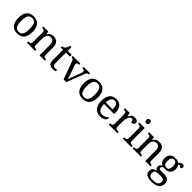

<svg xmlns="http://www.w3.org/2000/svg" viewBox="385 -2494 4468 4468"><g transform="rotate(45 2619.5 -260.0)"><path d="M287 10C441 10 522 -81 522 -269C522 -456 434 -546 290 -546C135 -546 55 -456 55 -269C55 -81 143 10 287 10ZM289 -42C189 -42 152 -120 152 -269C152 -418 188 -493 288 -493C388 -493 425 -418 425 -269C425 -120 389 -42 289 -42Z M605 0H874V-42H869C825 -42 789 -50 789 -109V-320C789 -406 819 -482 910 -482C991 -482 1020 -432 1020 -345V0H1194V-42H1189C1144 -42 1114 -51 1114 -114V-350C1114 -487 1051 -546 946 -546C882 -546 831 -530 790 -455H785L772 -536H610V-494H615C659 -494 695 -485 695 -426V-114C695 -51 658 -42 613 -42H605Z M1462 10C1494 10 1534 2 1551 -6V-50C1530 -46 1511 -43 1487 -43C1441 -43 1411 -74 1411 -142V-479H1542V-536H1411V-659H1365C1355 -608 1342 -575 1319 -551C1297 -528 1265 -519 1241 -519V-479H1317V-145C1317 -30 1361 10 1462 10Z M1652 -441 1813 0H1904L2062 -416C2086 -480 2099 -494 2138 -494H2150V-536H1936V-494H1943C1987 -494 2009 -479 2009 -445C2009 -434 2006 -418 2000 -402L1928 -207C1910 -159 1885 -98 1878 -70C1868 -105 1849 -171 1831 -220L1763 -409C1758 -424 1755 -435 1755 -446C1755 -479 1775 -494 1815 -494H1828V-536H1578V-494C1620 -494 1637 -483 1652 -441Z M2440 10C2594 10 2675 -81 2675 -269C2675 -456 2587 -546 2443 -546C2288 -546 2208 -456 2208 -269C2208 -81 2296 10 2440 10ZM2442 -42C2342 -42 2305 -120 2305 -269C2305 -418 2341 -493 2441 -493C2541 -493 2578 -418 2578 -269C2578 -120 2542 -42 2442 -42Z M3017 10C3136 10 3193 -49 3193 -89C3193 -106 3183 -119 3174 -123C3150 -87 3100 -53 3031 -53C2935 -53 2885 -115 2882 -261H3215V-307C3215 -465 3136 -546 3007 -546C2865 -546 2785 -451 2785 -264C2785 -91 2872 10 3017 10ZM3114 -315H2884C2891 -430 2931 -492 3005 -492C3085 -492 3114 -421 3114 -315Z M3298 0H3587V-42H3559C3515 -42 3477 -50 3477 -109V-266C3477 -343 3500 -480 3575 -480C3614 -480 3628 -457 3628 -402C3695 -402 3721 -431 3721 -473C3721 -519 3686 -546 3613 -546C3525 -546 3502 -497 3476 -437H3471L3452 -536H3298V-494H3301C3345 -494 3383 -485 3383 -426V-114C3383 -51 3346 -42 3301 -42H3298Z M3897 -636C3928 -636 3954 -652 3954 -698C3954 -745 3928 -760 3897 -760C3865 -760 3840 -745 3840 -698C3840 -652 3865 -636 3897 -636ZM3759 0H4043V-42H4030C3985 -42 3948 -51 3948 -114V-536H3769V-494H3772C3816 -494 3854 -485 3854 -426V-109C3854 -50 3816 -42 3772 -42H3759Z M4084 0H4353V-42H4348C4304 -42 4268 -50 4268 -109V-320C4268 -406 4298 -482 4389 -482C4470 -482 4499 -432 4499 -345V0H4673V-42H4668C4623 -42 4593 -51 4593 -114V-350C4593 -487 4530 -546 4425 -546C4361 -546 4310 -530 4269 -455H4264L4251 -536H4089V-494H4094C4138 -494 4174 -485 4174 -426V-114C4174 -51 4137 -42 4092 -42H4084Z M4932 240C5113 240 5197 168 5197 53C5197 -33 5151 -96 5032 -96H4919C4867 -96 4857 -110 4857 -134C4857 -164 4878 -184 4904 -197C4917 -194 4941 -192 4957 -192C5078 -192 5137 -265 5137 -364C5137 -421 5121 -457 5098 -485C5111 -493 5124 -497 5141 -497C5168 -497 5174 -478 5174 -463C5211 -463 5227 -487 5227 -515C5227 -543 5208 -567 5168 -567C5124 -567 5090 -534 5071 -513C5052 -530 5005 -546 4957 -546C4831 -546 4769 -476 4769 -361C4769 -294 4802 -234 4859 -210C4814 -183 4794 -156 4794 -116C4794 -73 4822 -46 4849 -34C4783 -22 4724 16 4724 94C4724 186 4793 240 4932 240ZM4954 -240C4890 -240 4863 -279 4863 -364C4863 -453 4889 -497 4953 -497C5018 -497 5043 -455 5043 -365C5043 -278 5019 -240 4954 -240ZM4934 191C4832 191 4805 147 4805 88C4805 9 4859 -7 4915 -7H5013C5079 -7 5115 9 5115 70C5115 140 5077 191 4934 191Z"/></g></svg>

Font: Noto Fangsong KSS Vertical
Style: Regular
Weight: 400
Designer: LIU Zhao, ZHANG Congyu, Kushim JIANG
Foundry: Guyu Beijing Co. Ltd.
Version: Version 1.000;November 16, 2022;FontCreator 11.5.0.2427 64-b